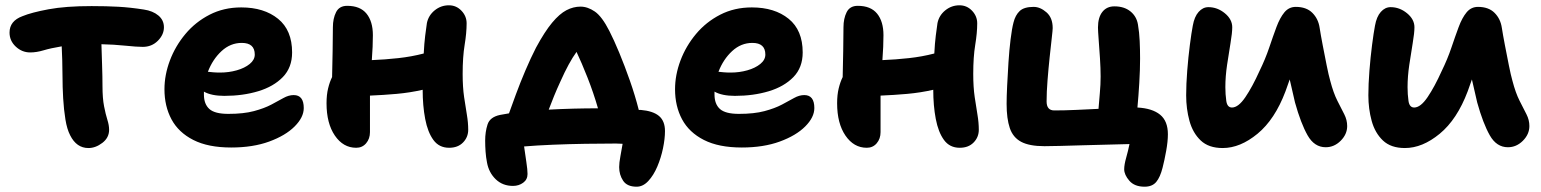

<svg xmlns="http://www.w3.org/2000/svg" viewBox="-20 -547 5817 725"><path d="M314 12Q269 12 245 -36Q233 -59 227 -96Q221 -133 218.5 -176Q216 -219 216 -260Q216 -293 215 -321Q214 -349 213 -372Q171 -365 144.5 -357Q118 -349 94 -349Q63 -349 39.5 -371Q16 -393 16 -424Q16 -468 65 -486Q99 -500 163.5 -512Q228 -524 326 -524Q382 -524 427 -521.5Q472 -519 523 -511Q557 -506 578 -488.5Q599 -471 599 -444Q599 -416 576 -393Q553 -370 519 -370Q497 -370 453.5 -374.5Q410 -379 363 -380Q364 -344 365.5 -300.5Q367 -257 367 -222Q367 -176 373 -145.5Q379 -115 385.5 -94.5Q392 -74 392 -57Q392 -27 366.5 -7.5Q341 12 314 12Z M853 10Q766 10 710 -18.5Q654 -47 627.5 -96.5Q601 -146 601 -210Q601 -264 621.5 -318.5Q642 -373 680 -418.5Q718 -464 771.5 -491.5Q825 -519 891 -519Q977 -519 1030 -476Q1083 -433 1083 -349Q1083 -292 1048 -256Q1013 -220 955 -202.5Q897 -185 827 -185Q803 -185 783.5 -189Q764 -193 750 -201Q750 -195 750 -190Q750 -154 770.5 -135.5Q791 -117 842 -117Q900 -117 939 -127.5Q978 -138 1004.5 -152Q1031 -166 1050.5 -177Q1070 -188 1089 -188Q1127 -188 1127 -139Q1127 -104 1092.5 -69.5Q1058 -35 996.5 -12.5Q935 10 853 10ZM893 -385Q850 -385 816.5 -354Q783 -323 765 -276Q774 -275 785 -274Q796 -273 811 -273Q844 -273 874 -281.5Q904 -290 923 -305.5Q942 -321 942 -341Q942 -385 893 -385Z M1325 11Q1276 11 1244.5 -35Q1213 -81 1213 -157Q1213 -189 1219 -213.5Q1225 -238 1234 -256Q1235 -306 1236 -354Q1237 -402 1237 -444Q1237 -477 1249 -501Q1261 -525 1291 -525Q1340 -525 1364 -495.5Q1388 -466 1388 -414Q1388 -394 1387 -370Q1386 -346 1384 -320Q1434 -322 1484 -327.5Q1534 -333 1580 -345Q1582 -384 1585.5 -412Q1589 -440 1592 -460Q1598 -489 1621.5 -508Q1645 -527 1675 -527Q1703 -527 1722.5 -506.5Q1742 -486 1742 -459Q1742 -423 1734.5 -377.5Q1727 -332 1727 -268Q1727 -218 1732.5 -180.5Q1738 -143 1743 -113.5Q1748 -84 1748 -57Q1748 -29 1728.5 -9Q1709 11 1676 11Q1638 11 1616.5 -18.5Q1595 -48 1585.5 -98Q1576 -148 1576 -208Q1528 -197 1477.5 -192.5Q1427 -188 1377 -186Q1377 -154 1377 -121Q1377 -88 1377 -48Q1377 -23 1362.5 -6Q1348 11 1325 11Z M2384 158Q2348 158 2333 135.5Q2318 113 2318 84Q2318 68 2322.5 44Q2327 20 2331 -4Q2319 -5 2306 -5Q2252 -5 2190 -4Q2128 -3 2067.5 -0.5Q2007 2 1959 6Q1963 35 1967.5 64.5Q1972 94 1972 110Q1972 131 1955.5 143Q1939 155 1917 155Q1878 155 1852 130Q1826 105 1819 67Q1815 47 1813.5 25.5Q1812 4 1812 -16Q1812 -49 1821 -77Q1830 -105 1868 -113Q1882 -116 1902 -119Q1912 -147 1928 -190.5Q1944 -234 1964 -281Q1984 -328 2004 -367Q2037 -428 2065 -461.5Q2093 -495 2119 -508.5Q2145 -522 2172 -522Q2199 -522 2226 -503.5Q2253 -485 2281 -430Q2298 -397 2318.5 -347.5Q2339 -298 2358.5 -242.5Q2378 -187 2392 -132Q2395 -132 2399 -132Q2446 -128 2468.5 -109Q2491 -90 2491 -52Q2491 -23 2483.5 13Q2476 49 2462 82Q2448 115 2428 136.5Q2408 158 2384 158ZM2096 -239Q2083 -211 2072 -184Q2061 -157 2052 -133Q2145 -138 2238 -138Q2221 -197 2198.5 -254Q2176 -311 2157 -351Q2128 -311 2096 -239Z M2781 10Q2694 10 2638 -18.5Q2582 -47 2555.5 -96.5Q2529 -146 2529 -210Q2529 -264 2549.5 -318.5Q2570 -373 2608 -418.5Q2646 -464 2699.5 -491.5Q2753 -519 2819 -519Q2905 -519 2958 -476Q3011 -433 3011 -349Q3011 -292 2976 -256Q2941 -220 2883 -202.5Q2825 -185 2755 -185Q2731 -185 2711.5 -189Q2692 -193 2678 -201Q2678 -195 2678 -190Q2678 -154 2698.5 -135.5Q2719 -117 2770 -117Q2828 -117 2867 -127.5Q2906 -138 2932.5 -152Q2959 -166 2978.5 -177Q2998 -188 3017 -188Q3055 -188 3055 -139Q3055 -104 3020.5 -69.5Q2986 -35 2924.5 -12.5Q2863 10 2781 10ZM2821 -385Q2778 -385 2744.5 -354Q2711 -323 2693 -276Q2702 -275 2713 -274Q2724 -273 2739 -273Q2772 -273 2802 -281.5Q2832 -290 2851 -305.5Q2870 -321 2870 -341Q2870 -385 2821 -385Z M3253 11Q3204 11 3172.5 -35Q3141 -81 3141 -157Q3141 -189 3147 -213.5Q3153 -238 3162 -256Q3163 -306 3164 -354Q3165 -402 3165 -444Q3165 -477 3177 -501Q3189 -525 3219 -525Q3268 -525 3292 -495.5Q3316 -466 3316 -414Q3316 -394 3315 -370Q3314 -346 3312 -320Q3362 -322 3412 -327.5Q3462 -333 3508 -345Q3510 -384 3513.5 -412Q3517 -440 3520 -460Q3526 -489 3549.5 -508Q3573 -527 3603 -527Q3631 -527 3650.5 -506.5Q3670 -486 3670 -459Q3670 -423 3662.5 -377.5Q3655 -332 3655 -268Q3655 -218 3660.5 -180.5Q3666 -143 3671 -113.5Q3676 -84 3676 -57Q3676 -29 3656.5 -9Q3637 11 3604 11Q3566 11 3544.5 -18.5Q3523 -48 3513.5 -98Q3504 -148 3504 -208Q3456 -197 3405.5 -192.5Q3355 -188 3305 -186Q3305 -154 3305 -121Q3305 -88 3305 -48Q3305 -23 3290.5 -6Q3276 11 3253 11Z M4302 158Q4264 158 4244.5 135.5Q4225 113 4225 92Q4225 75 4232.5 48.5Q4240 22 4245 -3Q4214 -2 4167 -1Q4120 0 4071 1.5Q4022 3 3982 4Q3942 5 3924 5Q3867 5 3836 -11.5Q3805 -28 3793 -63.5Q3781 -99 3781 -155Q3781 -181 3783 -223Q3785 -265 3788 -311.5Q3791 -358 3796 -398.5Q3801 -439 3807 -462Q3814 -490 3830.5 -505.5Q3847 -521 3883 -521Q3908 -521 3931.5 -500.5Q3955 -480 3955 -441Q3955 -434 3951.5 -403.5Q3948 -373 3943.5 -330.5Q3939 -288 3935.5 -243.5Q3932 -199 3932 -164Q3932 -130 3961 -130Q4000 -130 4043.5 -132Q4087 -134 4128 -136Q4130 -162 4133 -195Q4136 -228 4136 -258Q4136 -289 4133.5 -327.5Q4131 -366 4128.5 -398.5Q4126 -431 4126 -443Q4126 -481 4142.5 -502Q4159 -523 4188 -523Q4225 -523 4248.5 -504Q4272 -485 4277 -454Q4282 -425 4283.5 -392.5Q4285 -360 4285 -326Q4285 -284 4282 -234Q4279 -184 4275 -141Q4331 -138 4360.5 -114Q4390 -90 4390 -40Q4390 -13 4383.5 23Q4377 59 4370 86Q4361 122 4346 140Q4331 158 4302 158Z M4597 12Q4544 12 4514 -16.5Q4484 -45 4471.5 -90.5Q4459 -136 4459 -187Q4459 -229 4463 -280Q4467 -331 4473 -377.5Q4479 -424 4484 -450Q4490 -484 4506 -502Q4522 -520 4543 -520Q4577 -520 4605 -497Q4633 -474 4633 -444Q4633 -423 4626.5 -384.5Q4620 -346 4613.5 -302Q4607 -258 4607 -218Q4607 -191 4610.5 -166Q4614 -141 4632 -141Q4656 -141 4682.5 -180Q4709 -219 4736 -279Q4758 -324 4772.5 -367Q4787 -410 4800 -445Q4813 -480 4830 -500.5Q4847 -521 4873 -521Q4913 -521 4935.5 -498.5Q4958 -476 4963 -442Q4967 -416 4974.5 -377Q4982 -338 4989.5 -300.5Q4997 -263 5003 -242Q5015 -196 5030 -166.5Q5045 -137 5056 -115.5Q5067 -94 5067 -71Q5067 -40 5042.5 -15.5Q5018 9 4986 9Q4943 9 4917.5 -36Q4892 -81 4870 -160Q4860 -201 4850 -247Q4842 -225 4834 -202Q4794 -96 4728.5 -42Q4663 12 4597 12Z M5285 12Q5232 12 5202 -16.5Q5172 -45 5159.5 -90.5Q5147 -136 5147 -187Q5147 -229 5151 -280Q5155 -331 5161 -377.5Q5167 -424 5172 -450Q5178 -484 5194 -502Q5210 -520 5231 -520Q5265 -520 5293 -497Q5321 -474 5321 -444Q5321 -423 5314.5 -384.5Q5308 -346 5301.5 -302Q5295 -258 5295 -218Q5295 -191 5298.5 -166Q5302 -141 5320 -141Q5344 -141 5370.5 -180Q5397 -219 5424 -279Q5446 -324 5460.5 -367Q5475 -410 5488 -445Q5501 -480 5518 -500.5Q5535 -521 5561 -521Q5601 -521 5623.5 -498.5Q5646 -476 5651 -442Q5655 -416 5662.5 -377Q5670 -338 5677.5 -300.5Q5685 -263 5691 -242Q5703 -196 5718 -166.5Q5733 -137 5744 -115.5Q5755 -94 5755 -71Q5755 -40 5730.5 -15.5Q5706 9 5674 9Q5631 9 5605.5 -36Q5580 -81 5558 -160Q5548 -201 5538 -247Q5530 -225 5522 -202Q5482 -96 5416.5 -42Q5351 12 5285 12Z"/></svg>

Font: Shantell Sans Normal
Style: Bold
Weight: 700
Designer: Stephen Nixon, Anya Danilova, Shantell Martin
Foundry: Arrow Type
Version: Version 1.009;[a7da0bfa3]